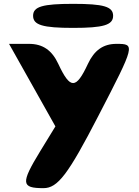

<svg xmlns="http://www.w3.org/2000/svg" viewBox="-20 -778 721 998"><path d="M268 -121 189 8C87 175 90 200 206 200C280 200 334 129 491 -175C683 -546 684 -550 585 -550C517 -550 470 -517 437 -446C375 -313 345 -313 283 -446C250 -517 202 -550 131 -550H27C108 -407 187 -264 268 -121ZM152 -696C152 -648 202 -633 360 -633C518 -633 568 -648 568 -696C568 -744 518 -758 360 -758C202 -758 152 -744 152 -696Z"/></svg>

Font: Hussar Skorodowane
Style: Bold
Weight: 700
Foundry: Cannot Into Space Fonts
Version: Version 0.892